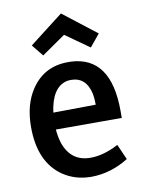

<svg xmlns="http://www.w3.org/2000/svg" viewBox="-83 -774 621 843"><g transform="rotate(-10 227.5 -352.5)"><path d="M421.9 -37.1 391.6 -105.5Q325.2 -70.3 266.6 -70.3Q179.7 -70.3 149.4 -157.2Q140.6 -185.5 137.7 -218.8H431.6V-250Q431.6 -493.2 253.9 -501Q247.1 -501 241.2 -501Q134.8 -501 77.1 -415Q32.2 -348.6 32.2 -248Q32.2 -91.8 129.9 -24.4Q184.6 12.7 256.8 12.7Q343.8 11.7 421.9 -37.1ZM240.2 -421.9Q308.6 -421.9 325.2 -343.8Q329.1 -321.3 329.1 -295.9L139.6 -293.9Q154.3 -403.3 220.7 -419.9Q230.5 -421.9 240.2 -421.9ZM248 -716.8 97.7 -600.6 139.6 -548.8 245.1 -622.1 351.6 -546.9 396.5 -601.6Z"/></g></svg>

Font: Yaldevi Colombo SemiBold
Style: Regular
Weight: 600
Designer: Sol Matas, Denzil Rajitha, Kosala Senevirathne and Pathum Egodawatta
Foundry: Mooniak
Version: Version 1.020 ; ttfautohint (v1.6)